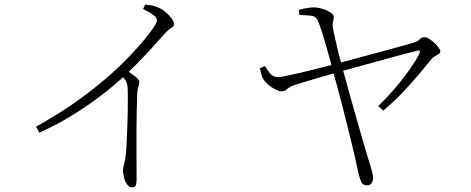

<svg xmlns="http://www.w3.org/2000/svg" viewBox="-20 -774 2040 832"><path d="M600 -735 609 -754Q624 -753 637.5 -750.5Q651 -748 664 -742Q680 -736 696 -723Q712 -710 723 -695Q734 -680 734 -669Q734 -662 729 -658Q724 -654 714.5 -647.5Q705 -641 691 -625Q662 -592 621.5 -548Q581 -504 525 -450Q505 -431 470 -401.5Q435 -372 387 -337Q339 -302 279 -266Q219 -230 150 -199L136 -225Q217 -270 284.5 -316Q352 -362 407.5 -407.5Q463 -453 506 -495Q549 -537 580.5 -573Q612 -609 633 -637Q660 -674 660 -685Q660 -696 648 -706.5Q636 -717 600 -735ZM502 -451 525 -471Q547 -457 565.5 -443Q584 -429 584 -418Q584 -410 580 -399.5Q576 -389 575 -372Q572 -297 571.5 -224Q571 -151 571.5 -92.5Q572 -34 572 -2Q572 24 567.5 31Q563 38 552 38Q540 38 531 25.5Q522 13 517.5 -4Q513 -21 513 -34Q513 -48 517.5 -63Q522 -78 525 -103Q527 -120 528.5 -150.5Q530 -181 531.5 -217Q533 -253 533.5 -288.5Q534 -324 534 -352Q534 -380 533 -393Q532 -410 526.5 -421Q521 -432 502 -451Z M1278 -709 1274 -731Q1292 -736 1309.5 -739Q1327 -742 1339 -742Q1355 -742 1370 -738Q1385 -734 1397.5 -728Q1410 -722 1418 -715.5Q1426 -709 1426 -703Q1427 -691 1423.5 -682.5Q1420 -674 1422 -654Q1425 -640 1431.5 -610.5Q1438 -581 1446.5 -546Q1455 -511 1463 -482Q1476 -433 1492.5 -375Q1509 -317 1525 -260.5Q1541 -204 1554.5 -157.5Q1568 -111 1576 -85Q1581 -69 1586 -52.5Q1591 -36 1594 -23Q1597 -10 1597 -4Q1597 10 1590.5 19.5Q1584 29 1570 29Q1553 29 1546.5 16.5Q1540 4 1535 -17Q1528 -51 1517 -98Q1506 -145 1493 -198Q1480 -251 1466.5 -303.5Q1453 -356 1441 -400Q1429 -444 1421 -473Q1418 -487 1410 -515.5Q1402 -544 1392.5 -577.5Q1383 -611 1373.5 -640Q1364 -669 1358 -683Q1349 -703 1331.5 -705.5Q1314 -708 1278 -709ZM1128 -488Q1136 -474 1149 -457.5Q1162 -441 1181 -440Q1189 -439 1214.5 -444Q1240 -449 1277 -457.5Q1314 -466 1356 -477Q1398 -488 1438 -498Q1471 -507 1520 -520Q1569 -533 1620.5 -547Q1672 -561 1714 -572.5Q1756 -584 1775 -590Q1791 -595 1799 -604Q1807 -613 1817 -613Q1828 -613 1840 -605.5Q1852 -598 1863 -587.5Q1874 -577 1881 -567Q1888 -557 1888 -552Q1888 -545 1881 -540Q1874 -535 1864.5 -530Q1855 -525 1848 -516Q1828 -491 1796.5 -453.5Q1765 -416 1726 -374.5Q1687 -333 1641 -295L1619 -314Q1658 -352 1693 -393Q1728 -434 1755 -472.5Q1782 -511 1796 -539Q1802 -552 1799 -554Q1796 -556 1787 -554Q1771 -550 1740 -542Q1709 -534 1669 -523Q1629 -512 1587.5 -500.5Q1546 -489 1509 -479Q1472 -469 1447 -462Q1415 -453 1376 -441.5Q1337 -430 1304.5 -420.5Q1272 -411 1261 -407Q1237 -400 1225.5 -389Q1214 -378 1200 -378Q1190 -378 1174 -386Q1158 -394 1143 -406.5Q1128 -419 1120 -433Q1116 -439 1113 -450Q1110 -461 1106 -478Z"/></svg>

Font: Early Summer Mincho VF
Style: Regular
Weight: 250
Designer: GuiWonder
Version: Version 1.002